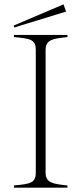

<svg xmlns="http://www.w3.org/2000/svg" viewBox="-20 -860 373 880"><path d="M44 -10V0H289V-10C224 -17 189 -21 189 -69V-631C189 -679 223 -683 289 -690V-700H44V-690C120 -683 144 -679 144 -631V-69C144 -21 119 -17 44 -10ZM283 -807 271 -840 43 -743 45 -734Z"/></svg>

Font: Sprat Condensed Thin
Style: Regular
Weight: 100
Width: 3
Designer: Ethan Nakache
Foundry: Collletttivo
Version: Version 2.000;Glyphs 3.2 (3217)